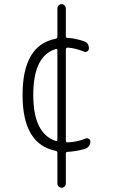

<svg xmlns="http://www.w3.org/2000/svg" viewBox="-20 -710 540 910"><path d="M244.1 -477.5Q137.7 -445.3 137.7 -259.8Q137.7 -77.1 244.1 -42Q252 -40 252 -47.9V-470.7Q252 -479.5 244.1 -477.5ZM244.1 4.9Q86.9 -26.4 86.9 -259.8Q86.9 -496.1 244.1 -526.4Q252 -528.3 252 -536.1V-669.9Q252 -677.7 257.8 -684.1Q263.7 -690.4 272 -690.4Q280.3 -690.4 286.1 -684.1Q292 -677.7 292 -669.9V-538.1Q292 -530.3 299.8 -530.3Q333 -529.3 377.9 -514.6Q401.4 -506.8 401.4 -480.5Q401.4 -471.7 394 -466.8Q386.7 -461.9 378.9 -464.8Q336.9 -482.4 300.8 -484.4Q292 -484.4 292 -474.6V-43Q292 -35.2 300.8 -35.2Q345.7 -37.1 383.8 -52.7Q391.6 -56.6 399.9 -52.7Q408.2 -48.8 408.2 -40Q408.2 -13.7 383.8 -4.9Q341.8 7.8 299.8 9.8Q292 9.8 292 17.6V160.2Q292 168 286.1 173.8Q280.3 179.7 272 179.7Q263.7 179.7 257.8 173.8Q252 168 252 160.2V14.6Q252 6.8 244.1 4.9Z"/></svg>

Font: Rounded-X Mgen+ 2m light
Style: Regular
Weight: 200
Designer: [Source Han Sans]
Ryoko NISHIZUKA  (kana & ideographs); Paul D. Hunt (Latin, Greek & Cyrillic); Wenlong ZHANG  (bopomofo
Version: Version 1.059.20150602